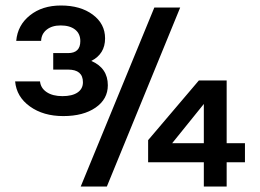

<svg xmlns="http://www.w3.org/2000/svg" viewBox="-20 -678 947 698"><path d="M173.5 -425V-485H227.5Q272 -485 272 -528.5Q272 -555.5 253 -570.5Q234 -585.5 200.5 -585.5Q169 -585.5 149.8 -570.2Q130.5 -555 129.5 -529.5H39Q44 -586.5 88.8 -622.2Q133.5 -658 201.5 -658Q272.5 -658 317.2 -624.8Q362 -591.5 362 -538.5Q362 -482 312 -456.5Q372 -430.5 372 -368Q372 -317.5 327.5 -286.8Q283 -256 210 -256Q137.5 -256 88.8 -291Q40 -326 35 -382H125.5Q128 -357.5 149.8 -343Q171.5 -328.5 207 -328.5Q242.5 -328.5 262 -341.8Q281.5 -355 281.5 -379Q281.5 -425 227.5 -425ZM541 -650.5H635L368.5 0H273.5ZM804 -88V0H721V-88H518.5V-168.5L703 -385.5H804V-157.5H870.5V-88ZM721 -157.5V-300L606 -157.5Z"/></svg>

Font: Overused Grotesk Medium
Style: Regular
Weight: 525
Version: Version 0.004